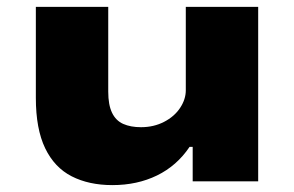

<svg xmlns="http://www.w3.org/2000/svg" viewBox="-20 -526 853 557"><path d="M306 11Q238 11 188 -14.5Q138 -40 111 -96Q84 -152 84 -242V-506H294V-260Q294 -222 305 -199Q316 -176 337.5 -166.5Q359 -157 389 -157Q426 -157 456 -172.5Q486 -188 502.5 -213Q519 -238 519 -264V-506H729V0H539V-100H530Q493 -45 435.5 -17Q378 11 306 11Z"/></svg>

Font: Nunito Sans 7pt Expanded Black
Style: Regular
Weight: 900
Width: 7
Designer: Vernon Adams
Foundry: Vernon Adams
Version: Version 3.101;gftools[0.9.27]